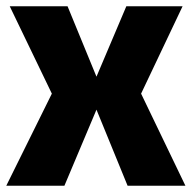

<svg xmlns="http://www.w3.org/2000/svg" viewBox="-22 -590 610 611"><path d="M143 -292 9 -570H193L285 -346L380 -570H559L427 -292L568 1H384L285 -241L183 1H-2Z"/></svg>

Font: Lalezar
Style: Regular
Weight: 400
Designer: Borna Izadpanah
Foundry: Borna Izadpanah
Version: Version 1.003